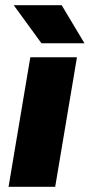

<svg xmlns="http://www.w3.org/2000/svg" viewBox="-20 -721 346 741"><path d="M97 -500H277L193 0H13ZM33 -701H218L306 -554H140Z"/></svg>

Font: Oak Sans Black
Style: Italic
Weight: 900
Italic angle: -9.5°
Foundry: Erik Kennedy, Walven
Version: Version 1.000